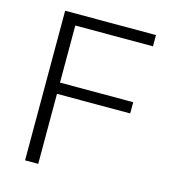

<svg xmlns="http://www.w3.org/2000/svg" viewBox="-106 -790 770 874"><g transform="rotate(15 279.0 -352.5)"><path d="M93 0H155V-330H500V-383H155V-652H521V-705H93Z"/></g></svg>

Font: Poppy and Pepper Light
Style: Regular
Weight: 300
Designer: Thy Ha
Foundry: Thy Ha
Version: Version 0.001;Glyphs 3.2 (3227)